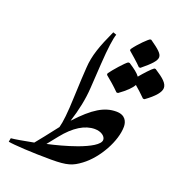

<svg xmlns="http://www.w3.org/2000/svg" viewBox="-143 -909 1014 1067"><g transform="rotate(20 364.0 -375.0)"><path d="M558 -616H567C621 -660 645 -686 645 -707C645 -727 624 -746 571 -783H564C555 -779 509 -736 480 -695V-687C487 -681 542 -634 558 -616ZM275 33C371 33 400 22 447 -13C528 -73 593 -193 593 -277C593 -305 580 -342 525 -342C456 -342 394 -306 303 -207C326 -278 341 -349 345 -417L354 -561C360 -658 369 -719 378 -743L358 -750C313 -652 289 -587 285 -514C283 -481 279 -422 276 -336C273 -245 266 -184 257 -153C205 -86 183 -58 155 -24C92 -12 48 -4 24 -2L20 20C50 26 161 33 275 33ZM489 -442H498C540 -472 566 -498 576 -518C595 -502 616 -483 639 -460H648C701 -498 728 -530 728 -555C728 -582 702 -605 649 -639H641C628 -631 593 -593 570 -565C558 -582 536 -599 502 -621H493C477 -611 425 -552 406 -525V-516C432 -495 460 -471 489 -442ZM221 -40 269 -100C328 -174 388 -210 446 -210C484 -210 510 -190 510 -169C510 -141 456 -112 391 -88C333 -67 267 -50 221 -40Z"/></g></svg>

Font: Noto Nastaliq Urdu
Style: Regular
Weight: 400
Designer: Monotype Design Team (Patrick Giasson: type design, Kamal Mansour: OpenType code, Glenda Bellarosa). Updated by Simon Co
Foundry: Monotype Imaging Inc., Simon Cozens
Version: Version 3.009